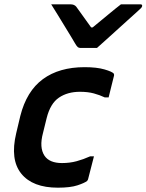

<svg xmlns="http://www.w3.org/2000/svg" viewBox="-20 -858 678 889"><path d="M429 -636H352Q345 -636 340 -640Q335 -644 327 -658Q322 -667 309.5 -687.5Q297 -708 280.5 -735Q264 -762 247.5 -789Q231 -816 217 -838H306Q324 -838 333 -827Q340 -817 357.5 -793Q375 -769 402 -731H409Q453 -767 483.5 -792.5Q514 -818 540 -838H630Q640 -838 638 -829Q637 -825 633 -820.5Q629 -816 612 -801Q597 -788 572 -765Q547 -742 519 -717Q491 -692 467 -670Q443 -648 429 -636ZM372 -547Q428 -547 464 -536.5Q500 -526 507 -517Q509 -511 508 -508Q501 -482 495.5 -458Q490 -434 483 -407H465Q442 -418 414.5 -425.5Q387 -433 350 -433Q293 -433 253 -406Q213 -379 196 -311L179 -242Q161 -175 186 -137Q209 -103 267 -103Q303 -103 334.5 -111.5Q366 -120 397 -134H415Q408 -109 401.5 -81.5Q395 -54 388 -29Q387 -24 383 -20Q372 -11 339 0Q306 11 248 11Q131 11 78.5 -54Q26 -119 55 -241L74 -321Q103 -436 178.5 -491.5Q254 -547 372 -547Z"/></svg>

Font: Recursive Sn Lnr St SmB
Style: Italic
Weight: 600
Italic angle: -15°
Version: Version 1.079;hotconv 1.0.112;makeotfexe 2.5.65598; ttfautoh